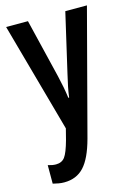

<svg xmlns="http://www.w3.org/2000/svg" viewBox="-119 -605 642 909"><g transform="rotate(-15 202.0 -151.0)"><path d="M4.4 -541.5H111.3L181.2 -252.4Q188 -223.6 193.4 -195.6Q198.7 -167.5 202.1 -141.6H206.1Q209 -166 214.4 -192.9Q219.7 -219.7 227.5 -252L294.4 -541.5H400.4L239.3 69.3Q214.8 160.2 177.7 200.2Q140.6 240.2 80.6 240.2Q66.4 240.2 53 237.8Q39.6 235.4 25.4 231.9V141.1Q46.9 147.9 64.5 147.9Q93.3 147.9 108.4 127.7Q123.5 107.4 139.6 48.8L153.3 -4.9Z"/></g></svg>

Font: Open Sans Condensed SemiBold
Style: Regular
Weight: 600
Width: 3
Designer: Monotype Design Team
Foundry: Monotype Imaging Inc.
Version: Version 3.000; ttfautohint (v1.8.4)